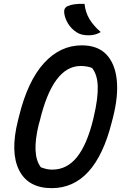

<svg xmlns="http://www.w3.org/2000/svg" viewBox="-20 -955 640 995"><path d="M404 -720Q486 -720 531 -673Q576 -626 585 -541.5Q594 -457 565 -344L559 -321Q473 20 248 20Q126 20 79 -73Q32 -166 73 -330L79 -354Q124 -536 208 -628Q292 -720 404 -720ZM181 -311Q142 -152 192 -88Q208 -82 221.5 -79Q235 -76 251 -76Q327 -76 379 -141Q431 -206 463 -337L467 -355Q488 -444 486.5 -506Q485 -568 457 -603Q431 -613 398 -613Q254 -613 186 -328ZM418 -935Q423 -890 444 -855.5Q465 -821 502 -789Q475 -772 439 -772Q401 -772 378 -787Q350 -805 333.5 -831.5Q317 -858 313 -886Q309 -913 330 -923Q360 -937 418 -935Z"/></svg>

Font: Recursive Mn Csl St Med
Style: Italic
Weight: 500
Italic angle: -15°
Monospace: yes
Version: Version 1.079;hotconv 1.0.112;makeotfexe 2.5.65598; ttfautoh